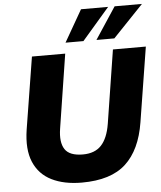

<svg xmlns="http://www.w3.org/2000/svg" viewBox="-62 -994 887 1058"><g transform="rotate(-5 382.0 -465.0)"><path d="M348 11Q250 11 181.5 -23Q113 -57 83 -127.5Q53 -198 70 -307L134 -705H318L254 -296Q242 -221 267.5 -182Q293 -143 367 -143Q433 -143 469 -181.5Q505 -220 518 -299L582 -705H764L698 -292Q674 -141 591.5 -65Q509 11 348 11ZM325 -765 426 -941H576L424 -765ZM496 -765 612 -941H763L595 -765Z"/></g></svg>

Font: Mulish Black
Style: Italic
Weight: 900
Italic angle: -9°
Designer: Vernon Adams
Foundry: Vernon Adams
Version: Version 3.603; ttfautohint (v1.8.3)